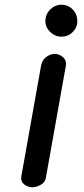

<svg xmlns="http://www.w3.org/2000/svg" viewBox="-20 -792 354 812"><path d="M117 0Q98 0 82.5 -12Q67 -24 70 -45L154 -516Q159 -540 177.5 -552.5Q196 -565 214 -564Q233 -563 248 -548.5Q263 -534 258 -511L174 -40Q171 -21 152.5 -10.5Q134 0 117 0ZM240 -637Q213 -637 192.5 -656.5Q172 -676 172 -702Q172 -732 192.5 -752Q213 -772 240 -772Q268 -772 287.5 -752Q307 -732 307 -702Q307 -676 287.5 -656.5Q268 -637 240 -637Z"/></svg>

Font: Edu VIC WA NT Beginner SemiBold
Style: Regular
Weight: 600
Designer: Tina and Corey Anderson
Foundry: Google for Education
Version: Version 1.003